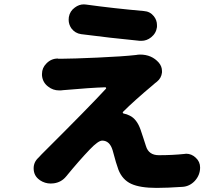

<svg xmlns="http://www.w3.org/2000/svg" viewBox="-20 -831 1040 900"><path d="M360.4 -670.9Q332 -674.8 314.5 -698.2Q301.8 -716.8 301.8 -738.3Q301.8 -744.1 302.7 -751Q307.6 -779.3 331.1 -795.9Q350.6 -810.5 373 -810.5Q377.9 -810.5 383.8 -809.6Q510.7 -792 654.3 -779.3Q683.6 -777.3 701.2 -754.9Q715.8 -736.3 715.8 -713.9Q715.8 -709 715.8 -704.1Q711.9 -674.8 688.5 -656.2Q668 -639.6 642.6 -639.6Q639.6 -639.6 635.7 -639.6Q495.1 -653.3 360.4 -670.9ZM617.2 -573.2Q627 -575.2 636.7 -575.2Q691.4 -575.2 724.6 -537.1Q739.3 -519.5 739.3 -498Q739.3 -495.1 739.3 -491.2Q736.3 -464.8 715.8 -448.2Q712.9 -446.3 707 -441.4Q701.2 -436.5 698.2 -433.6Q609.4 -359.4 556.6 -306.6Q554.7 -304.7 555.7 -302.2Q556.6 -299.8 559.6 -298.8Q575.2 -295.9 587.9 -289.1Q621.1 -273.4 638.7 -223.6Q643.6 -210.9 651.9 -184.1Q660.2 -157.2 664.1 -146.5Q676.8 -103.5 724.6 -103.5Q788.1 -103.5 844.7 -109.4Q848.6 -110.4 852.5 -110.4Q877.9 -110.4 897.5 -91.8Q918 -73.2 918 -45.9Q918 -9.8 892.6 17.6Q868.2 43 835 44.9Q762.7 49.8 713.9 49.8Q636.7 49.8 595.2 30.8Q553.7 11.7 535.2 -35.2Q525.4 -60.5 507.8 -127Q494.1 -171.9 459 -171.9Q440.4 -171.9 400.4 -129.9Q351.6 -79.1 290 -3.9Q267.6 23.4 232.4 28.3Q224.6 29.3 217.8 29.3Q190.4 29.3 167 13.7L166 12.7Q137.7 -6.8 137.7 -42Q137.7 -71.3 160.2 -91.8Q168 -99.6 174.8 -107.4Q400.4 -332 476.6 -415Q478.5 -417 477.1 -419.4Q475.6 -421.9 473.6 -421.9Q406.2 -419.9 273.4 -408.2Q269.5 -407.2 265.6 -407.2Q260.7 -407.2 256.8 -407.2Q228.5 -407.2 206.1 -424.8Q179.7 -444.3 176.8 -477.5Q176.8 -481.4 176.8 -484.4Q176.8 -512.7 197.3 -533.2Q219.7 -556.6 251 -556.6Q252 -556.6 252.9 -555.7Q261.7 -555.7 271.5 -555.7Q316.4 -555.7 437 -561Q557.6 -566.4 617.2 -573.2Z"/></svg>

Font: Gen Jyuu GothicX Heavy
Style: Bold
Weight: 900
Designer: [Source Han Sans]
Ryoko NISHIZUKA  (kana & ideographs); Paul D. Hunt (Latin, Greek & Cyrillic); Wenlong ZHANG  (bopomofo
Version: Version 1.002.20150607